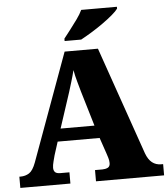

<svg xmlns="http://www.w3.org/2000/svg" viewBox="-61 -985 909 1039"><g transform="rotate(-5 394.0 -465.5)"><path d="M7 0V-61H14Q40 -61 60.5 -74Q81 -87 97 -130L310 -714H491L695 -128Q708 -93 728.5 -77Q749 -61 777 -61H788V0H418V-61H458Q474 -61 487 -67Q500 -73 500 -92Q500 -106 495.5 -120.5Q491 -135 489 -141L458 -232H230L207 -160Q204 -148 198.5 -127.5Q193 -107 193 -93Q193 -78 201 -69.5Q209 -61 230 -61H279V0ZM252 -301H436L379 -492Q372 -518 363.5 -547.5Q355 -577 349 -610Q341 -578 332 -548.5Q323 -519 315 -493ZM315 -784Q330 -803 350 -829Q370 -855 389.5 -882Q409 -909 419 -931H613V-921Q604 -908 580.5 -888Q557 -868 526 -846Q495 -824 463 -804.5Q431 -785 405 -771H315Z"/></g></svg>

Font: Noto Serif Telugu Black
Style: Regular
Weight: 900
Designer: Jelle Bosma - Monotype Design Team
Foundry: Monotype Imaging Inc.
Version: Version 2.005; ttfautohint (v1.8.4.7-5d5b)